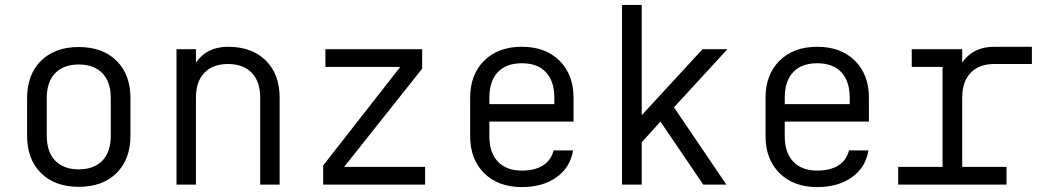

<svg xmlns="http://www.w3.org/2000/svg" viewBox="-20 -750 4240 780"><path d="M300 9Q203 9 146.5 -47Q90 -103 90 -199V-351Q90 -447 146.5 -503Q203 -559 300 -559Q397 -559 453.5 -503Q510 -447 510 -352V-199Q510 -103 453.5 -47Q397 9 300 9ZM300 -62Q361 -62 395.5 -97Q430 -132 430 -199V-351Q430 -418 395.5 -453Q361 -488 300 -488Q239 -488 204.5 -453Q170 -418 170 -351V-199Q170 -132 204.5 -97Q239 -62 300 -62Z M697 0V-550H776V-496Q821 -560 906 -560Q1003 -560 1059.5 -504.5Q1116 -449 1116 -353V0H1037V-353Q1037 -419 1002.5 -454.5Q968 -490 906 -490Q845 -490 810.5 -454.5Q776 -419 776 -353V0Z M1293 0V-78L1606 -478H1302V-550H1695V-471L1378 -72H1707V0Z M2100 10Q2004 10 1947 -46.5Q1890 -103 1890 -197V-353Q1890 -447 1947 -503.5Q2004 -560 2100 -560Q2196 -560 2253 -503.5Q2310 -447 2310 -353V-256H1968V-197Q1968 -130 2002.5 -93.5Q2037 -57 2100 -57Q2153 -57 2186 -78Q2219 -99 2229 -139H2308Q2297 -70 2241 -30Q2185 10 2100 10ZM1968 -327H2232V-353Q2232 -420 2198 -456.5Q2164 -493 2100 -493Q2036 -493 2002 -456.5Q1968 -420 1968 -353Z M2587 -282 2834 -550H2935L2718 -314L2931 0H2837L2663 -256L2587 -172V0H2507V-730H2587Z M3300 10Q3204 10 3147 -46.5Q3090 -103 3090 -197V-353Q3090 -447 3147 -503.5Q3204 -560 3300 -560Q3396 -560 3453 -503.5Q3510 -447 3510 -353V-256H3168V-197Q3168 -130 3202.5 -93.5Q3237 -57 3300 -57Q3353 -57 3386 -78Q3419 -99 3429 -139H3508Q3497 -70 3441 -30Q3385 10 3300 10ZM3168 -327H3432V-353Q3432 -420 3398 -456.5Q3364 -493 3300 -493Q3236 -493 3202 -456.5Q3168 -420 3168 -353Z M3629 0V-72H3809V-478H3684V-550H3889V-496Q3933 -560 4019 -560H4172V-490H4019Q3958 -490 3923.5 -454.5Q3889 -419 3889 -353V-72H4069V0Z"/></svg>

Font: Tiny Light
Style: Regular
Weight: 300
Monospace: yes
Designer: Philipp Nurullin, Konstantin Bulenkov
Foundry: JetBrains
Version: Version 2.251; ttfautohint (v1.8.4.7-5d5b)